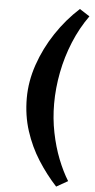

<svg xmlns="http://www.w3.org/2000/svg" viewBox="-66 -865 556 1122"><g transform="rotate(5 211.5 -304.0)"><path d="M92 -282Q92 -380 126 -479Q160 -578 219.5 -667.5Q279 -757 356 -827L415 -789Q362 -715 326 -627.5Q290 -540 272 -447Q254 -354 254 -263Q254 -176 270.5 -94Q287 -12 314.5 58Q342 128 375 181L308 219Q248 154 199 77Q150 0 121 -90Q92 -180 92 -282Z"/></g></svg>

Font: Literata 7pt
Style: Bold Italic
Weight: 700
Italic angle: -2°
Designer: Latin by Veronika Burian and Jose Scaglione. Greek by Irene Vlachou. Cyrillic by Vera Evstafieva
Foundry: TypeTogether
Version: Version 3.002